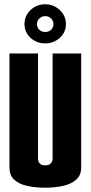

<svg xmlns="http://www.w3.org/2000/svg" viewBox="-20 -869 422 894"><path d="M190 5Q142 5 104 -4Q66 -13 45 -33.5Q24 -54 24 -89V-620H157V-131Q157 -122 160 -115Q163 -108 170.5 -103.5Q178 -99 190 -99Q203 -99 210.5 -103.5Q218 -108 221.5 -115.5Q225 -123 225 -131V-620H358V-89Q358 -54 336 -33.5Q314 -13 276 -4Q238 5 190 5ZM191 -667Q150 -667 122 -693Q94 -719 94 -757Q94 -795 122 -822Q150 -849 191 -849Q230 -849 258.5 -822Q287 -795 287 -757Q287 -719 258.5 -693Q230 -667 191 -667ZM191 -720Q207 -720 218 -730.5Q229 -741 229 -757Q229 -772 217.5 -783Q206 -794 191 -794Q175 -794 163.5 -783Q152 -772 152 -757Q152 -741 163 -730.5Q174 -720 191 -720Z"/></svg>

Font: Smooch Sans ExtraBold
Style: Regular
Weight: 800
Designer: Robert E. Leuschke
Foundry: Robert E. Leuschke
Version: Version 1.010